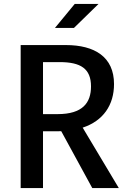

<svg xmlns="http://www.w3.org/2000/svg" viewBox="-20 -960 660 980"><path d="M199.5 0V-290H275L292.5 -290.5L451 0H586.5L402 -308.5C506.5 -343 562 -423.5 562 -531C562 -669.5 463 -730 316 -730H85.5V0ZM274 -377.5H199.5V-643H284.5C392 -643 444.5 -609.5 444.5 -519C444.5 -435.5 402 -377.5 274 -377.5ZM260.5 -817.5 361.5 -940H483L357.5 -817.5Z"/></svg>

Font: Monaspace Neon Medium
Style: Regular
Weight: 500
Designer: Riley Cran & the Lettermatic Team
Foundry: Lettermatic
Version: Version 1.200 (Monaspace Neon)